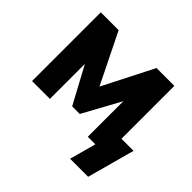

<svg xmlns="http://www.w3.org/2000/svg" viewBox="-159 -682 1003 1003"><g transform="rotate(45 342.0 -181.0)"><path d="M496.6 0V-117.2H684.1L612.1 146.5H478.8L518.8 0ZM320.8 -228.5 462.9 -507.8 553.2 -428.2 349.1 -54.7H293L91.6 -428.2L183.1 -507.8ZM594.7 -507.8V0H462.9V-507.8ZM51.3 -507.8H183.1V0H51.3Z"/></g></svg>

Font: Giphurs
Style: Regular
Weight: 400
Version: Version 2.010